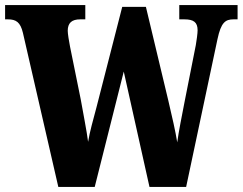

<svg xmlns="http://www.w3.org/2000/svg" viewBox="-25 -734 953 754"><path d="M65 -605 204 0H347L461 -453L562 0H706L829 -580C843 -646 860 -658 892 -658H908V-714H679V-658H699C735 -658 751 -647 751 -615C751 -603 747 -574 744 -557L700 -335C689 -278 677 -219 671 -175C664 -219 651 -275 636 -339L548 -707H455L354 -313C340 -260 328 -219 321 -177C316 -218 300 -298 292 -344L250 -551C246 -571 241 -602 241 -613C241 -644 257 -658 290 -658H310V-714H-5V-658H6C38 -658 55 -647 65 -605Z"/></svg>

Font: Noto Serif Hebrew ExtraCondensed Black
Style: Regular
Weight: 900
Width: 2
Designer: Monotype Design Team
Foundry: Monotype Imaging Inc.
Version: Version 2.004